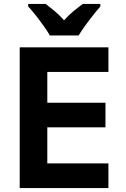

<svg xmlns="http://www.w3.org/2000/svg" viewBox="-20 -954 640 974"><path d="M80 0V-714H530V-589H220V-433H515V-308H220V-125H530V0ZM233 -774Q221 -795 201.5 -822.5Q182 -850 161 -876.5Q140 -903 123 -921V-934H212Q233 -918 257.5 -897.5Q282 -877 305 -851Q329 -878 353.5 -898Q378 -918 400 -934H489V-921Q473 -903 452 -876.5Q431 -850 411.5 -823Q392 -796 379 -774Z"/></svg>

Font: Noto Sans Mono
Style: Bold
Weight: 700
Designer: Monotype Design Team
Foundry: Monotype Imaging Inc.
Version: Version 2.014